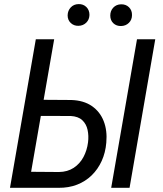

<svg xmlns="http://www.w3.org/2000/svg" viewBox="-20 -899 778 919"><path d="M169.9 -421.4 320.8 -420.4Q380.4 -418.5 419.4 -391.6Q458.5 -364.7 476.3 -319.3Q494.1 -273.9 488.8 -216.3Q484.9 -168.5 466.8 -128.7Q448.7 -88.9 418.9 -59.8Q389.2 -30.8 348.9 -15.1Q308.6 0.5 259.8 0H27.8L151.4 -710.9H239.3L128.9 -76.7L262.2 -75.7Q303.2 -76.2 332.8 -95.7Q362.3 -115.2 379.4 -147.2Q396.5 -179.2 401.4 -217.8Q405.3 -249 399.2 -277.3Q393.1 -305.7 373.8 -323.7Q354.5 -341.8 318.8 -343.8L156.2 -344.2ZM723.1 -710.9 600.1 0H512.2L635.7 -710.9ZM303.7 -825.7Q304.2 -848.1 318.6 -863.5Q333 -878.9 356 -879.4Q378.9 -879.9 393.6 -865.2Q408.2 -850.6 408.2 -827.6Q407.7 -805.2 392.8 -790.5Q377.9 -775.9 355.5 -775.4Q333.5 -774.9 318.6 -789.1Q303.7 -803.2 303.7 -825.7ZM507.8 -824.7Q507.8 -847.2 522.2 -862.5Q536.6 -877.9 559.6 -878.4Q582.5 -878.9 597.4 -864.3Q612.3 -849.6 611.8 -826.7Q611.8 -804.2 596.9 -789.6Q582 -774.9 559.6 -774.4Q537.1 -773.9 522.5 -787.8Q507.8 -801.8 507.8 -824.7Z"/></svg>

Font: Roboto Condensed
Style: Italic
Weight: 400
Italic angle: -12°
Designer: Christian Robertson
Foundry: Google
Version: Version 3.0